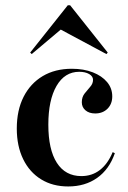

<svg xmlns="http://www.w3.org/2000/svg" viewBox="-20 -685 477 717"><path d="M234.7 11.3Q176.6 11.3 133.5 -15.3Q90.3 -41.9 66.5 -90.7Q42.7 -139.5 42.7 -204.8Q42.7 -273.4 68.1 -323.4Q93.5 -373.4 139.5 -400.8Q185.5 -428.2 248.4 -428.2Q292.7 -428.2 326.6 -414.9Q360.5 -401.6 379.8 -378.6Q399.2 -355.6 399.2 -325Q399.2 -296.8 381.5 -279Q363.7 -261.3 335.5 -261.3Q312.9 -261.3 299.2 -273Q285.5 -284.7 285.5 -303.2Q285.5 -322.6 296 -335.9Q306.5 -349.2 316.9 -360.9Q327.4 -372.6 327.4 -387.1Q327.4 -400 312.9 -408.5Q298.4 -416.9 275.8 -416.9Q221.8 -416.9 191.1 -364.1Q160.5 -311.3 160.5 -219.4Q160.5 -126.6 192.3 -77Q224.2 -27.4 283.9 -27.4Q323.4 -27.4 352.8 -50Q382.3 -72.6 400.8 -116.9L408.9 -112.9Q387.9 -52.4 342.7 -20.6Q297.6 11.3 234.7 11.3ZM98.4 -483.1 92.7 -488.7 233.1 -665.3H241.9L382.3 -488.7L377.4 -483.1L187.9 -584.7L221.8 -587.1Z"/></svg>

Font: Playfair 144pt
Style: Bold
Weight: 700
Version: Version 2.001;gftools[0.9.30]